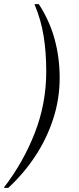

<svg xmlns="http://www.w3.org/2000/svg" viewBox="-91 -760 382 930"><path d="M-71 150V147Q22 26 77.5 -116Q133 -258 133 -414Q133 -506 120.5 -584.5Q108 -663 77 -737V-740H97Q149 -660 173.5 -570.5Q198 -481 198 -383Q198 -280 166.5 -183.5Q135 -87 79 -2.5Q23 82 -51 150Z"/></svg>

Font: Spectral SC
Style: Bold Italic
Weight: 700
Italic angle: -10°
Designer: Jean-Baptiste Levee
Foundry: Production Type
Version: Version 2.001